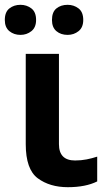

<svg xmlns="http://www.w3.org/2000/svg" viewBox="-28 -768 445 798"><path d="M217 -544H79V-169Q79 -64 129 -27Q179 10 254 10Q328 10 376 -14V-117Q355 -110 332 -105.5Q309 -101 284 -101Q217 -101 217 -169ZM188 -685Q188 -654 206.5 -638.5Q225 -623 253 -623Q279 -623 298.5 -638.5Q318 -654 318 -685Q318 -718 298.5 -733Q279 -748 253 -748Q225 -748 206.5 -733Q188 -718 188 -685ZM-8 -685Q-8 -654 11 -638.5Q30 -623 57 -623Q83 -623 102.5 -638.5Q122 -654 122 -685Q122 -718 102.5 -733Q83 -748 57 -748Q30 -748 11 -733Q-8 -718 -8 -685Z"/></svg>

Font: Noto Sans UI
Style: Bold
Weight: 700
Designer: Monotype Design Team
Foundry: Monotype Imaging Inc.
Version: Version 1.901